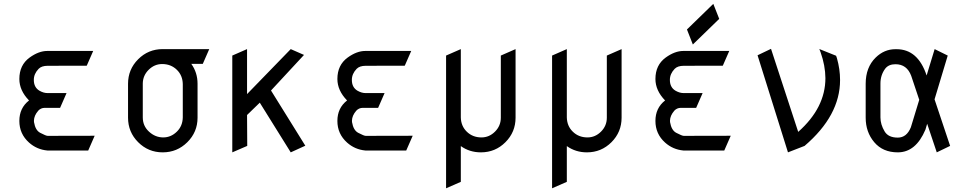

<svg xmlns="http://www.w3.org/2000/svg" viewBox="-20 -807 5094 1017"><path d="M82.5 -166.5Q82.5 -234.9 133.8 -274.9Q82.5 -327.6 82.5 -388.7Q82.5 -462.4 136.7 -502Q185.1 -537.1 230.5 -537.1H473.6L439.5 -459L232.4 -458.5Q200.2 -458.5 184.6 -442.4Q159.2 -416 159.2 -384.3Q159.2 -383.8 159.2 -383.3Q159.2 -343.8 189.5 -326.2Q210.9 -314 231.4 -314H332.5L298.3 -235.8H231.4H230.5Q223.6 -235.8 216.8 -235.8Q196.3 -235.4 182.6 -220.7Q160.2 -194.8 159.7 -167.5Q159.7 -162.6 160.2 -159.7Q167.5 -116.7 192.9 -103.5Q223.6 -87.4 232.4 -87.4L481.4 -87.9L447.3 -9.8H230.5Q174.8 -15.1 133.8 -51.8Q82.5 -97.7 82.5 -166.5Z M658.2 -363.3Q658.2 -439.5 711.9 -493.2Q765.6 -546.9 841.8 -546.9H1088.4L1054.2 -468.8H993.2Q1026.4 -422.9 1026.4 -363.3V-183.6Q1026.4 -107.4 972.2 -53.7Q918 0 841.8 0Q765.6 0 711.9 -53.7Q658.2 -107.4 658.2 -183.6ZM736.3 -185.1Q736.3 -140.1 769 -109.9Q802.2 -79.1 844.7 -79.1Q885.7 -79.1 917 -109.9Q947.3 -139.6 948.2 -185.1V-361.8Q947.3 -407.2 917 -437Q885.7 -467.8 838.9 -467.8Q797.9 -467.8 767.1 -437Q736.8 -406.7 736.3 -364.7V-361.8Z M1415.5 -327.6 1597.2 -35.2 1520 0 1356 -263.2 1288.6 -197.8 1289.6 -34.2 1210.4 0V-512.7L1288.6 -546.9V-308.6L1520 -546.9L1590.3 -516.1Z M1767.1 -166.5Q1767.1 -234.9 1818.4 -274.9Q1767.1 -327.6 1767.1 -388.7Q1767.1 -462.4 1821.3 -502Q1869.6 -537.1 1915 -537.1H2158.2L2124 -459L1917 -458.5Q1884.8 -458.5 1869.1 -442.4Q1843.8 -416 1843.8 -384.3Q1843.8 -383.8 1843.8 -383.3Q1843.8 -343.8 1874 -326.2Q1895.5 -314 1916 -314H2017.1L1982.9 -235.8H1916H1915Q1908.2 -235.8 1901.4 -235.8Q1880.9 -235.4 1867.2 -220.7Q1844.7 -194.8 1844.2 -167.5Q1844.2 -162.6 1844.7 -159.7Q1852.1 -116.7 1877.4 -103.5Q1908.2 -87.4 1917 -87.4L2166 -87.9L2131.8 -9.8H1915Q1859.4 -15.1 1818.4 -51.8Q1767.1 -97.7 1767.1 -166.5Z M2530.3 -79.1Q2571.3 -79.1 2602.1 -109.9Q2632.8 -140.6 2632.8 -183.6Q2632.8 -184.6 2632.8 -185.1V-512.7L2710.9 -546.9V-183.6Q2710.9 -107.4 2657.2 -53.7Q2603.5 0 2527.3 0Q2467.3 0 2420.9 -33.2V156.2L2342.8 190.4V-512.7L2420.9 -546.9V-185.1Q2421.9 -139.6 2452.1 -109.9Q2483.4 -79.1 2530.3 -79.1Z M3091.8 -79.1Q3132.8 -79.1 3163.6 -109.9Q3194.3 -140.6 3194.3 -183.6Q3194.3 -184.6 3194.3 -185.1V-512.7L3272.5 -546.9V-183.6Q3272.5 -107.4 3218.8 -53.7Q3165 0 3088.9 0Q3028.8 0 2982.4 -33.2V156.2L2904.3 190.4V-512.7L2982.4 -546.9V-185.1Q2983.4 -139.6 3013.7 -109.9Q3044.9 -79.1 3091.8 -79.1Z M3618.7 -650.9 3758.3 -786.6 3789.6 -707 3649.9 -571.3ZM3451.7 -166.5Q3451.7 -234.9 3502.9 -274.9Q3451.7 -327.6 3451.7 -388.7Q3451.7 -462.4 3505.9 -502Q3554.2 -537.1 3599.6 -537.1H3842.8L3808.6 -459L3601.6 -458.5Q3569.3 -458.5 3553.7 -442.4Q3528.3 -416 3528.3 -384.3Q3528.3 -383.8 3528.3 -383.3Q3528.3 -343.8 3558.6 -326.2Q3580.1 -314 3600.6 -314H3701.7L3667.5 -235.8H3600.6H3599.6Q3592.8 -235.8 3585.9 -235.8Q3565.4 -235.4 3551.8 -220.7Q3529.3 -194.8 3528.8 -167.5Q3528.8 -162.6 3529.3 -159.7Q3536.6 -116.7 3562 -103.5Q3592.8 -87.4 3601.6 -87.4L3850.6 -87.9L3816.4 -9.8H3599.6Q3543.9 -15.1 3502.9 -51.8Q3451.7 -97.7 3451.7 -166.5Z M4413.1 -499Q4429.7 -440.4 4429.7 -383.8Q4429.7 -383.8 4429.7 -382.8Q4429.7 -194.8 4241.7 -34.2L4153.8 0L3992.7 -514.2L4064 -548.3L4208 -108.4Q4352.1 -236.3 4352.1 -393.1Q4351.6 -459 4326.7 -529.8L4319.8 -547.4L4408.7 -511.7Z M4723.1 -466.8Q4687 -466.8 4668.9 -443.4Q4643.6 -409.2 4643.6 -364.7V-361.8V-185.1Q4643.6 -147.5 4666 -110.4Q4685.5 -78.1 4735.4 -78.1Q4782.7 -78.1 4804.7 -132.8L4849.1 -278.3L4806.6 -405.3Q4783.7 -466.8 4723.1 -466.8ZM4891.1 -151.4 4881.8 -120.1Q4831.1 0 4735.4 0Q4656.2 0 4610.8 -53.7Q4565.4 -107.4 4565.4 -183.6V-363.3Q4565.4 -450.2 4618.2 -502Q4663.6 -546.4 4722.7 -546.4Q4725.6 -546.4 4729 -546.4Q4842.3 -546.4 4888.2 -407.2L4930.7 -546.9L5000 -512.7L4930.2 -280.8L5012.7 -34.2L4941.9 0Z"/></svg>

Font: NovaMono
Style: Regular
Weight: 400
Monospace: yes
Version: Version 1.2